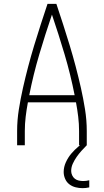

<svg xmlns="http://www.w3.org/2000/svg" viewBox="-20 -755 540 998"><path d="M69 0V-74Q69 -130 78 -186.5Q87 -243 99.5 -298.5Q112 -354 126.5 -409Q141 -464 157.5 -518.5Q174 -573 191.5 -627Q209 -681 227 -735H273Q291 -681 308.5 -627Q326 -573 342.5 -518.5Q359 -464 373.5 -409Q388 -354 400.5 -298.5Q413 -243 422 -186.5Q431 -130 431 -74V0H391V-74Q391 -111 386.5 -148.5Q382 -186 375 -223H125Q118 -186 113.5 -148.5Q109 -111 109 -74V0ZM132 -260H368Q347 -367 316 -471.5Q285 -576 250 -679Q215 -576 184 -471.5Q153 -367 132 -260ZM409 223Q391 223 373 218.5Q355 214 340.5 203Q326 192 318.5 174.5Q311 157 311 139Q311 113 322.5 88Q334 63 351 43Q368 23 388.5 6Q409 -11 431 -26V0Q417 14 403.5 29Q390 44 378.5 60.5Q367 77 358.5 95.5Q350 114 350 134Q350 145 355 156Q360 167 369 174Q378 181 389.5 183.5Q401 186 413 186Q420 186 428 185Q436 184 444 182V219Q435 221 426.5 222Q418 223 409 223Z"/></svg>

Font: Iosevka Curly Extralight
Style: Regular
Weight: 200
Monospace: yes
Designer: Belleve Invis
Foundry: Belleve Invis
Version: Version 22.1.2; ttfautohint (v1.8.4)